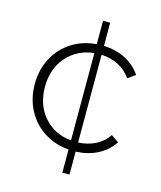

<svg xmlns="http://www.w3.org/2000/svg" viewBox="-107 -669 716 856"><g transform="rotate(15 251.5 -240.5)"><path d="M432 -109 467 -85Q439 -43 394.5 -20.5Q350 2 295 4V110H262V3Q199 -2 148.5 -34Q98 -66 69.5 -120Q41 -174 41 -240Q41 -307 69.5 -360.5Q98 -414 148 -446Q198 -478 262 -483V-591H295V-484Q351 -482 395 -459.5Q439 -437 467 -396L432 -371Q409 -405 373.5 -423Q338 -441 295 -443V-38Q338 -40 373.5 -57.5Q409 -75 432 -109ZM262 -39V-442Q185 -434 136.5 -379Q88 -324 88 -240Q88 -156 136.5 -101Q185 -46 262 -39Z"/></g></svg>

Font: Montserrat Ace
Style: Light
Weight: 300
Designer: Julieta Ulanovsky
Foundry: Julieta Ulanovsky
Version: Version 1